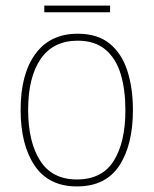

<svg xmlns="http://www.w3.org/2000/svg" viewBox="-20 -659 552 689"><path d="M457 -264Q457 -139 408 -64.5Q359 10 256 10Q155 10 104.5 -64.5Q54 -139 54 -265Q54 -393 107 -465.5Q160 -538 259 -538Q330 -538 373.5 -502.5Q417 -467 437 -405Q457 -343 457 -264ZM81 -265Q81 -150 124 -82.5Q167 -15 256 -15Q346 -15 388 -81.5Q430 -148 430 -264Q430 -336 413.5 -392Q397 -448 359 -480.5Q321 -513 259 -513Q171 -513 126 -447.5Q81 -382 81 -265ZM375 -639V-615H139V-639Z"/></svg>

Font: Noto Sans Telugu SemiCondensed Thin
Style: Regular
Weight: 100
Width: 4
Designer: Jelle Bosma - Monotype Design Team
Foundry: Monotype Imaging Inc.
Version: Version 2.005; ttfautohint (v1.8.4.7-5d5b)